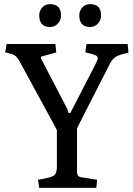

<svg xmlns="http://www.w3.org/2000/svg" viewBox="-20 -905 639 925"><path d="M319 -361 430 -576Q451 -616 451 -624Q451 -634 438.5 -639.5Q426 -645 391 -653L397 -693H595L599 -651Q555 -642 538 -631.5Q521 -621 509 -597L351 -287V-77Q351 -54 371 -51L448 -39L444 0H169L163 -39Q226 -49 240 -59.5Q254 -70 254 -101V-279L74 -610Q61 -632 50.5 -638.5Q40 -645 5 -653L12 -693H247L251 -652L184 -634Q177 -633 177 -627Q177 -623 184 -611L299 -390Q309 -373 309 -361ZM414 -775Q362 -775 362 -831Q362 -853 376.5 -869Q391 -885 414 -885Q467 -885 467 -831Q467 -808 452 -791.5Q437 -775 414 -775ZM221 -775Q169 -775 169 -831Q169 -853 183.5 -869Q198 -885 221 -885Q274 -885 274 -831Q274 -808 259 -791.5Q244 -775 221 -775Z"/></svg>

Font: Poly
Style: Regular
Weight: 400
Designer: Jos Nicols Silva Schwarzenberg
Foundry: Jose Nicolas Silva Schwarzenberg
Version: Version 1.001